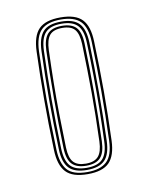

<svg xmlns="http://www.w3.org/2000/svg" viewBox="-58 -848 398 517"><g transform="rotate(-10 141.0 -590.0)"><path d="M141.5 -375.8Q100 -375.8 82.1 -394.8Q64.2 -413.8 62.8 -455.2Q60.2 -528.5 60.4 -595.2Q60.5 -662 62.8 -724.5Q64.2 -767.2 82.5 -785.8Q100.8 -804.2 141.5 -804.2Q182.8 -804.2 200.8 -785.4Q218.8 -766.5 220 -724.8Q222.5 -650.2 222.5 -586.8Q222.5 -523.2 220 -453.5Q218.5 -412.8 200.4 -394.2Q182.2 -375.8 141.5 -375.8ZM141.5 -381.5Q177 -381.5 194.6 -398Q212.2 -414.5 213.5 -455.2Q216 -525.5 215.9 -589.9Q215.8 -654.2 213.5 -724.2Q212.2 -764 195.4 -781.2Q178.5 -798.5 141.5 -798.5Q105.2 -798.5 88 -781.8Q70.8 -765 69.2 -724Q66.8 -653.8 66.9 -590Q67 -526.2 69.5 -454.8Q70.8 -418.5 86.2 -400Q101.8 -381.5 141.5 -381.5ZM141.5 -387.2Q107.8 -387.2 92.5 -403.1Q77.2 -419 76 -455.5Q73.5 -531.2 73.5 -592.8Q73.5 -654.2 76 -724Q77.2 -759 91.6 -775.9Q106 -792.8 141.5 -792.8Q175 -792.8 190.4 -776.9Q205.8 -761 207 -724Q209.2 -657 209.1 -586.5Q209 -516 207 -455.8Q205.8 -419 190.4 -403.1Q175 -387.2 141.5 -387.2ZM141.5 -393Q172 -393 185.6 -407.6Q199.2 -422.2 200.2 -456Q202 -504.2 202.5 -546.1Q203 -588 202.5 -630.9Q202 -673.8 200.2 -724Q199.2 -757.8 185.5 -772.4Q171.8 -787 141.5 -787Q111.2 -787 97.5 -772.4Q83.8 -757.8 82.5 -723.5Q80 -652.2 80.1 -589.6Q80.2 -527 82.5 -456Q83.8 -422.2 97.5 -407.6Q111.2 -393 141.5 -393ZM141.5 -398.8Q115.5 -398.8 102.8 -411.8Q90 -424.8 89 -456.2Q86.8 -523.2 86.9 -593.1Q87 -663 89 -723.2Q90.2 -754.5 102.5 -767.9Q114.8 -781.2 141.5 -781.2Q167.5 -781.2 180.1 -768.4Q192.8 -755.5 193.8 -723.5Q198 -588.8 193.8 -456.5Q192.8 -425.5 180.5 -412.1Q168.2 -398.8 141.5 -398.8ZM141.5 -404.5Q164.8 -404.5 175.5 -416.6Q186.2 -428.8 187.2 -456.8Q189.8 -529.2 189.5 -590.1Q189.2 -651 187 -723.5Q186 -751 175.9 -763.2Q165.8 -775.5 141.5 -775.5Q117.2 -775.5 107 -763.1Q96.8 -750.8 95.8 -723Q94.2 -673.8 93.6 -632.9Q93 -592 93.6 -550.2Q94.2 -508.5 95.8 -456.2Q96.8 -428.2 107.4 -416.4Q118 -404.5 141.5 -404.5Z"/></g></svg>

Font: Big Shoulders Inline Display Thin
Style: Regular
Weight: 100
Designer: Patric King
Foundry: XO Type Co
Version: Version 1.000